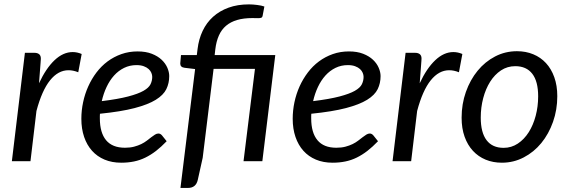

<svg xmlns="http://www.w3.org/2000/svg" viewBox="-20 -754 2654 898"><path d="M35.5 0 96.5 -507H141Q155 -507 163 -500.5Q171 -494 171 -480.5Q171 -478.5 170.8 -474.8Q170.5 -471 170.2 -467Q170 -463 169.8 -460Q169.5 -457 169.5 -456.5L162.5 -364.5Q195 -434.5 235.2 -472.5Q275.5 -510.5 320 -510.5Q341 -510.5 362 -501.5L346 -416Q322.5 -425.5 300.5 -425.5Q252 -425.5 214 -378.2Q176 -331 150.5 -235L122.5 0Z M771.5 -398Q771.5 -365 758 -337.2Q744.5 -309.5 708.5 -287.2Q672.5 -265 609.5 -248.5Q546.5 -232 447.5 -222Q447 -216.5 447 -211.2Q447 -206 447 -200.5Q447 -133.5 476.2 -98.2Q505.5 -63 564.5 -63Q588.5 -63 607.2 -68Q626 -73 640.8 -80.2Q655.5 -87.5 666.8 -96.2Q678 -105 687.5 -112.2Q697 -119.5 705 -124.5Q713 -129.5 721 -129.5Q730 -129.5 737.5 -121L759.5 -93.5Q734 -67 709.8 -48.2Q685.5 -29.5 660 -17Q634.5 -4.5 606.8 1.2Q579 7 547 7Q503.5 7 469 -7.5Q434.5 -22 410.5 -48.8Q386.5 -75.5 373.5 -113.5Q360.5 -151.5 360.5 -198.5Q360.5 -237.5 368.8 -276.2Q377 -315 392.8 -350Q408.5 -385 431.2 -415Q454 -445 483.2 -466.8Q512.5 -488.5 547.8 -501Q583 -513.5 623.5 -513.5Q662 -513.5 690 -502.5Q718 -491.5 736 -474.5Q754 -457.5 762.8 -437Q771.5 -416.5 771.5 -398ZM618.5 -449.5Q587 -449.5 560.5 -436.5Q534 -423.5 513.5 -400.8Q493 -378 478.5 -347.2Q464 -316.5 456 -281Q533 -290.5 579.5 -302.8Q626 -315 651 -329.2Q676 -343.5 684 -360Q692 -376.5 692 -394.5Q692 -403.5 688 -413.2Q684 -423 675.2 -431Q666.5 -439 652.5 -444.2Q638.5 -449.5 618.5 -449.5Z M1267.5 -496.5 1207 0H1119L1172.5 -432H979L928 -16L905 87.5Q896.5 125 859 125H824L892.5 -431L843 -437Q823 -439.5 823 -457L826.5 -496.5H900.5L904 -524.5Q909.5 -571 927.8 -609.5Q946 -648 976.5 -675.5Q1007 -703 1049 -718.2Q1091 -733.5 1144.5 -733.5Q1153.5 -733.5 1163.2 -732.8Q1173 -732 1182.8 -730.8Q1192.5 -729.5 1201.2 -727.8Q1210 -726 1216.5 -723.5L1208 -678.5Q1206.5 -672.5 1201.2 -670.8Q1196 -669 1187.5 -669Q1182 -669 1175.5 -669.2Q1169 -669.5 1161 -669.5Q1119.5 -669.5 1089 -660.5Q1058.5 -651.5 1037.2 -633.5Q1016 -615.5 1003.8 -588Q991.5 -560.5 987 -523L984 -496.5Z M1760 -398Q1760 -365 1746.5 -337.2Q1733 -309.5 1697 -287.2Q1661 -265 1598 -248.5Q1535 -232 1436 -222Q1435.5 -216.5 1435.5 -211.2Q1435.5 -206 1435.5 -200.5Q1435.5 -133.5 1464.8 -98.2Q1494 -63 1553 -63Q1577 -63 1595.8 -68Q1614.5 -73 1629.2 -80.2Q1644 -87.5 1655.2 -96.2Q1666.5 -105 1676 -112.2Q1685.5 -119.5 1693.5 -124.5Q1701.5 -129.5 1709.5 -129.5Q1718.5 -129.5 1726 -121L1748 -93.5Q1722.5 -67 1698.2 -48.2Q1674 -29.5 1648.5 -17Q1623 -4.5 1595.2 1.2Q1567.5 7 1535.5 7Q1492 7 1457.5 -7.5Q1423 -22 1399 -48.8Q1375 -75.5 1362 -113.5Q1349 -151.5 1349 -198.5Q1349 -237.5 1357.2 -276.2Q1365.5 -315 1381.2 -350Q1397 -385 1419.8 -415Q1442.5 -445 1471.8 -466.8Q1501 -488.5 1536.2 -501Q1571.5 -513.5 1612 -513.5Q1650.5 -513.5 1678.5 -502.5Q1706.5 -491.5 1724.5 -474.5Q1742.5 -457.5 1751.2 -437Q1760 -416.5 1760 -398ZM1607 -449.5Q1575.5 -449.5 1549 -436.5Q1522.5 -423.5 1502 -400.8Q1481.5 -378 1467 -347.2Q1452.5 -316.5 1444.5 -281Q1521.5 -290.5 1568 -302.8Q1614.5 -315 1639.5 -329.2Q1664.5 -343.5 1672.5 -360Q1680.5 -376.5 1680.5 -394.5Q1680.5 -403.5 1676.5 -413.2Q1672.5 -423 1663.8 -431Q1655 -439 1641 -444.2Q1627 -449.5 1607 -449.5Z M1816 0 1877 -507H1921.5Q1935.5 -507 1943.5 -500.5Q1951.5 -494 1951.5 -480.5Q1951.5 -478.5 1951.2 -474.8Q1951 -471 1950.8 -467Q1950.5 -463 1950.2 -460Q1950 -457 1950 -456.5L1943 -364.5Q1975.5 -434.5 2015.8 -472.5Q2056 -510.5 2100.5 -510.5Q2121.5 -510.5 2142.5 -501.5L2126.5 -416Q2103 -425.5 2081 -425.5Q2032.5 -425.5 1994.5 -378.2Q1956.5 -331 1931 -235L1903 0Z M2335.5 -62.5Q2372 -62.5 2402 -82.5Q2432 -102.5 2453 -135.8Q2474 -169 2485.5 -212.5Q2497 -256 2497 -303.5Q2497 -373.5 2469.5 -409Q2442 -444.5 2390 -444.5Q2353 -444.5 2323.2 -424.8Q2293.5 -405 2272.5 -371.8Q2251.5 -338.5 2240 -295Q2228.5 -251.5 2228.5 -204Q2228.5 -134 2255.8 -98.2Q2283 -62.5 2335.5 -62.5ZM2327.5 7Q2286 7 2251.5 -7.2Q2217 -21.5 2192 -48.5Q2167 -75.5 2153 -114.5Q2139 -153.5 2139 -203.5Q2139 -267.5 2159 -324Q2179 -380.5 2213.8 -423Q2248.5 -465.5 2295.8 -490Q2343 -514.5 2398 -514.5Q2439.5 -514.5 2474 -500.2Q2508.5 -486 2533.5 -459Q2558.5 -432 2572.5 -392.8Q2586.5 -353.5 2586.5 -304Q2586.5 -240.5 2566.5 -184Q2546.5 -127.5 2511.8 -85Q2477 -42.5 2429.5 -17.8Q2382 7 2327.5 7Z"/></svg>

Font: LatoHex
Style: Italic
Weight: 400
Italic angle: -7°
Designer: Lukasz Dziedzic
Foundry: tyPoland Lukasz Dziedzic
Version: Version 1.104; Western+Polish opensource